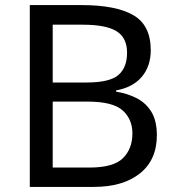

<svg xmlns="http://www.w3.org/2000/svg" viewBox="-20 -734 690 754"><path d="M301 -714Q435 -714 503.5 -674.5Q572 -635 572 -537Q572 -474 537 -432.5Q502 -391 436 -379V-374Q481 -367 517.5 -348Q554 -329 575 -294Q596 -259 596 -203Q596 -106 529.5 -53Q463 0 348 0H97V-714ZM319 -410Q411 -410 445 -439.5Q479 -469 479 -527Q479 -586 437.5 -611.5Q396 -637 305 -637H187V-410ZM187 -335V-76H331Q426 -76 463 -113Q500 -150 500 -210Q500 -266 461.5 -300.5Q423 -335 324 -335Z"/></svg>

Font: Noto Sans Thai Looped
Style: Regular
Weight: 400
Designer: Sasikarn Vongin, Ben Mitchell
Foundry: The Fontpad Ltd
Version: Version 1.001; ttfautohint (v1.8.4.7-5d5b)